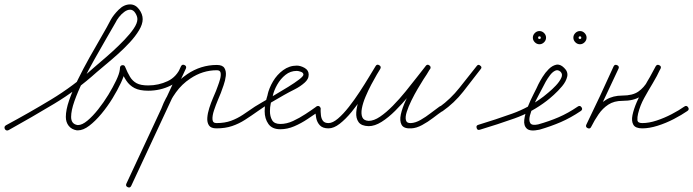

<svg xmlns="http://www.w3.org/2000/svg" viewBox="-32 -571 3148 872"><path d="M-10 15Q-15 4 -5 -2Q101 -59 201 -119.5Q301 -180 391 -261Q403 -272 427 -292Q451 -312 479 -337.5Q507 -363 533 -390Q559 -417 575.5 -441.5Q592 -466 592 -484Q592 -497 582.5 -512Q573 -527 559 -527Q546 -527 532.5 -517Q519 -507 508.5 -493.5Q498 -480 493 -469Q493 -469 493 -469Q493 -469 493 -469Q475 -438 450 -394.5Q425 -351 397 -301.5Q369 -252 345 -203Q321 -154 306 -111.5Q291 -69 291 -40Q291 -7 321 -3Q321 -3 322 -3Q341 -3 365 -23Q389 -43 414 -74.5Q439 -106 460 -140.5Q481 -175 495.5 -205.5Q510 -236 512 -254Q512 -254 512 -253Q512 -253 512 -253Q513 -260 513 -264Q514 -273 523 -275Q533 -276 536 -268Q547 -241 558.5 -222Q570 -203 588.5 -193Q607 -183 641 -183Q641 -183 641 -183Q641 -183 641 -183Q653 -183 653 -171Q653 -159 641 -159Q602 -159 579 -171Q556 -183 541.5 -205Q527 -227 514 -258Q512 -263 515.5 -265.5Q519 -268 524 -269Q529 -270 533 -268Q537 -266 537 -262Q536 -255 536 -251Q536 -251 536 -251Q536 -250 536 -250Q533 -229 517.5 -195.5Q502 -162 479 -124.5Q456 -87 428.5 -54Q401 -21 373.5 0Q346 21 322 21Q320 21 317 21Q293 17 280 0.5Q267 -16 267 -40Q267 -72 282 -115.5Q297 -159 321.5 -209Q346 -259 374 -309Q402 -359 428 -403.5Q454 -448 471 -481Q471 -481 471 -481Q471 -481 471 -481Q483 -503 507 -527Q531 -551 559 -551Q583 -551 599.5 -529Q616 -507 616 -484Q616 -461 599.5 -433.5Q583 -406 557.5 -378.5Q532 -351 503 -325Q474 -299 448.5 -278Q423 -257 407 -243Q316 -161 214.5 -100Q113 -39 7 20Q-4 25 -10 15Z M641 -159Q629 -159 629 -171Q629 -183 641 -183Q688 -183 729.5 -202.5Q771 -222 790 -269Q790 -269 790 -269Q790 -269 790 -269Q794 -280 805 -276Q817 -271 812 -260Q791 -206 743.5 -182.5Q696 -159 641 -159Q641 -159 641 -159Q641 -159 641 -159ZM806 -275Q817 -270 812 -259Q750 -126 688 7Q626 140 564 273Q564 273 564 273Q564 273 564 273Q559 284 548 279Q537 274 542 263Q604 130 666 -3Q728 -136 790 -270Q795 -280 806 -275ZM724 -73Q720 -61 709 -66Q697 -70 702 -81Q719 -127 748.5 -167Q778 -207 818 -234Q880 -276 953 -276Q979 -276 987.5 -261.5Q996 -247 993.5 -226Q991 -205 983.5 -184Q976 -163 971 -149Q967 -139 957.5 -116.5Q948 -94 940 -70Q932 -46 933 -29Q934 -12 951 -12Q989 -12 1017.5 -22.5Q1046 -33 1071.5 -50Q1097 -67 1126 -87Q1126 -87 1126 -87Q1126 -87 1126 -87Q1136 -94 1143 -84Q1150 -74 1140 -67Q1109 -45 1081 -27Q1053 -9 1022 1.5Q991 12 951 12Q926 12 917 -1.5Q908 -15 909.5 -36Q911 -57 918.5 -80.5Q926 -104 935 -125Q944 -146 949 -158Q951 -164 957 -179.5Q963 -195 967.5 -211.5Q972 -228 970 -240Q968 -252 953 -252Q888 -252 832 -214Q794 -189 767 -151.5Q740 -114 724 -73Q724 -73 724 -73Q724 -73 724 -73Z M1140 -67Q1130 -60 1123 -70Q1116 -80 1126 -87Q1135 -93 1159.5 -107Q1184 -121 1215.5 -139.5Q1247 -158 1277 -176.5Q1307 -195 1326.5 -210Q1346 -225 1346 -232Q1346 -241 1334.5 -245Q1323 -249 1316 -249Q1287 -249 1264.5 -231Q1242 -213 1227 -186.5Q1212 -160 1207 -136Q1207 -136 1207 -135Q1206 -135 1206 -134Q1201 -117 1197.5 -100.5Q1194 -84 1194 -66Q1194 -42 1204 -25Q1214 -8 1241 -8Q1270 -8 1299 -21.5Q1328 -35 1355.5 -53Q1383 -71 1405 -87Q1405 -87 1405 -87Q1405 -87 1405 -87Q1415 -94 1422 -84Q1429 -74 1419 -67Q1394 -50 1365 -30.5Q1336 -11 1304.5 2.5Q1273 16 1241 16Q1204 16 1187 -8Q1170 -32 1170 -66Q1170 -86 1174 -104.5Q1178 -123 1184 -142Q1184 -142 1183 -141Q1183 -140 1183 -140Q1190 -171 1208 -201.5Q1226 -232 1254 -252.5Q1282 -273 1316 -273Q1333 -273 1351.5 -262.5Q1370 -252 1370 -232Q1370 -221 1365 -212Q1360 -203 1352 -196Q1332 -178 1306 -165Q1280 -152 1257 -139Q1227 -122 1197.5 -104.5Q1168 -87 1140 -67Q1140 -67 1140 -67Q1140 -67 1140 -67Z M1400 -77Q1400 -89 1412 -89Q1424 -89 1424 -77Q1424 -63 1425.5 -48Q1427 -33 1434.5 -22.5Q1442 -12 1460 -12Q1479 -12 1503 -32.5Q1527 -53 1552.5 -85.5Q1578 -118 1601.5 -154Q1625 -190 1644 -221.5Q1663 -253 1674 -271Q1680 -281 1690 -275Q1701 -269 1695 -258Q1691 -252 1679.5 -232.5Q1668 -213 1654 -186.5Q1640 -160 1628 -131.5Q1616 -103 1611.5 -78.5Q1607 -54 1613.5 -38.5Q1620 -23 1643 -22Q1643 -22 1643 -22Q1642 -22 1642 -22Q1666 -22 1694 -41Q1722 -60 1752 -90.5Q1782 -121 1810 -155.5Q1838 -190 1862 -221Q1886 -252 1902 -272Q1909 -281 1918 -274Q1927 -268 1921 -258Q1914 -246 1906 -233Q1903 -229 1891.5 -211Q1880 -193 1865 -167.5Q1850 -142 1836.5 -114.5Q1823 -87 1815.5 -63.5Q1808 -40 1811.5 -25.5Q1815 -11 1834 -12Q1855 -13 1878.5 -26.5Q1902 -40 1924.5 -57.5Q1947 -75 1964 -87Q1964 -87 1964 -87Q1964 -87 1964 -87Q1974 -94 1981 -84Q1988 -74 1978 -67Q1959 -54 1935 -35.5Q1911 -17 1885 -3Q1859 11 1836 12Q1802 14 1792 -4Q1782 -22 1788.5 -51.5Q1795 -81 1811 -115.5Q1827 -150 1846.5 -183Q1866 -216 1881 -240Q1896 -264 1901 -271Q1907 -280 1917 -273Q1928 -266 1921 -257Q1903 -235 1878 -202Q1853 -169 1823.5 -134Q1794 -99 1763 -68Q1732 -37 1701 -17.5Q1670 2 1642 2Q1642 2 1642 2Q1642 2 1642 2Q1609 1 1596.5 -16.5Q1584 -34 1586 -61Q1588 -88 1599 -119.5Q1610 -151 1625 -181.5Q1640 -212 1653.5 -235.5Q1667 -259 1674 -271Q1680 -281 1690 -275Q1701 -268 1694 -258Q1682 -238 1661.5 -204.5Q1641 -171 1616.5 -133.5Q1592 -96 1565 -63Q1538 -30 1511 -9Q1484 12 1460 12Q1434 12 1421 -1.5Q1408 -15 1404 -35.5Q1400 -56 1400 -77Q1400 -77 1400 -77Q1400 -77 1400 -77Z M1978 -66Q1968 -59 1961 -69Q1954 -78 1964 -85Q2015 -122 2054.5 -172Q2094 -222 2133 -271Q2133 -271 2133 -271Q2133 -271 2133 -271Q2140 -281 2149 -273Q2159 -266 2151 -257Q2112 -206 2071.5 -154.5Q2031 -103 1978 -66Q1978 -66 1978 -66Q1978 -66 1978 -66Z M2148 18Q2136 22 2133 11Q2129 -1 2140 -4Q2219 -28 2294.5 -55Q2370 -82 2437 -133Q2442 -137 2459 -151Q2476 -165 2492.5 -182.5Q2509 -200 2517 -217Q2525 -234 2514 -245Q2514 -245 2514 -245Q2514 -245 2514 -245Q2502 -256 2489.5 -250Q2477 -244 2466 -229.5Q2455 -215 2446.5 -200Q2438 -185 2435 -178Q2429 -166 2416.5 -143Q2404 -120 2392 -94Q2380 -68 2374.5 -45.5Q2369 -23 2376.5 -11.5Q2384 0 2412 -6Q2412 -6 2412 -6Q2412 -6 2412 -6Q2462 -20 2505 -38.5Q2548 -57 2592 -87Q2592 -87 2592 -87Q2592 -87 2592 -87Q2602 -94 2609 -84Q2616 -74 2606 -67Q2560 -36 2515 -16.5Q2470 3 2418 18Q2418 18 2418 18Q2418 18 2418 18Q2376 27 2361 13.5Q2346 0 2349 -26.5Q2352 -53 2364.5 -84.5Q2377 -116 2391.5 -144Q2406 -172 2413 -188Q2420 -202 2432 -221.5Q2444 -241 2460 -257Q2476 -273 2494 -277Q2512 -281 2530 -263Q2530 -263 2530 -263Q2530 -263 2530 -263Q2549 -245 2544 -223Q2539 -201 2521 -179.5Q2503 -158 2483 -140Q2463 -122 2451 -113Q2383 -61 2305.5 -33.5Q2228 -6 2148 18Q2148 18 2148 18Q2148 18 2148 18Z M2608 -400Q2608 -406 2602 -406Q2596 -406 2596 -400Q2596 -394 2602 -394Q2608 -394 2608 -400ZM2572 -400Q2572 -412 2581 -421Q2590 -430 2602 -430Q2614 -430 2623 -421Q2632 -412 2632 -400Q2632 -388 2623 -379Q2614 -370 2602 -370Q2590 -370 2581 -379Q2572 -388 2572 -400ZM2424 -400Q2424 -406 2418 -406Q2412 -406 2412 -400Q2412 -394 2418 -394Q2424 -394 2424 -400ZM2388 -400Q2388 -412 2397 -421Q2406 -430 2418 -430Q2430 -430 2439 -421Q2448 -412 2448 -400Q2448 -388 2439 -379Q2430 -370 2418 -370Q2406 -370 2397 -379Q2388 -388 2388 -400Z M2755 -270Q2760 -280 2771 -275Q2782 -270 2777 -259Q2746 -193 2715 -127Q2684 -61 2653 5Q2648 16 2637 11Q2626 5 2631 -5Q2649 -40 2670 -70Q2691 -100 2721.5 -118.5Q2752 -137 2795 -137Q2841 -137 2867 -155Q2893 -173 2910 -203.5Q2927 -234 2946 -270Q2952 -280 2962 -275Q2973 -270 2968 -260Q2952 -225 2932 -192Q2912 -159 2893.5 -125.5Q2875 -92 2866 -55Q2862 -39 2863 -25.5Q2864 -12 2885 -12Q2915 -12 2950 -23.5Q2985 -35 3018.5 -52.5Q3052 -70 3076 -87Q3086 -94 3093 -84Q3100 -74 3090 -67Q3064 -49 3028.5 -30.5Q2993 -12 2955 0Q2917 12 2885 12Q2854 12 2844.5 -4.5Q2835 -21 2840.5 -48Q2846 -75 2860 -107.5Q2874 -140 2891.5 -172Q2909 -204 2924.5 -229.5Q2940 -255 2946 -269Q2951 -280 2962 -275Q2973 -269 2968 -259Q2946 -218 2926 -185Q2906 -152 2876 -132.5Q2846 -113 2795 -113Q2757 -113 2731 -96Q2705 -79 2686.5 -52Q2668 -25 2653 5Q2648 16 2637 11Q2626 6 2631 -5Q2663 -71 2694 -137Q2725 -203 2755 -270Q2755 -270 2755 -270Q2755 -270 2755 -270Z"/></svg>

Font: FRB American Cursive Light
Style: Italic
Weight: 300
Italic angle: -25°
Version: Version 2.0;Modular Font Editor K font №1